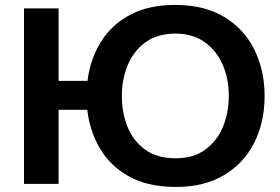

<svg xmlns="http://www.w3.org/2000/svg" viewBox="-20 -747 1137 780"><path d="M77.5 0V-713H218V-418.5H335.5Q346.5 -507 389.8 -576.8Q433 -646.5 508.5 -686.8Q584 -727 691.5 -727Q811.5 -727 892.5 -677.2Q973.5 -627.5 1014.2 -543.5Q1055 -459.5 1055 -357Q1055 -251 1013 -167.5Q971 -84 890.5 -35.8Q810 12.5 695.5 12.5Q581 12.5 504.5 -30Q428 -72.5 386.2 -143.5Q344.5 -214.5 334.5 -301H218V0ZM693 -104Q766 -104 814 -139.2Q862 -174.5 885.8 -232.2Q909.5 -290 909.5 -357Q909.5 -428 884 -485.5Q858.5 -543 810.2 -576.8Q762 -610.5 693 -610.5Q620 -610.5 571.5 -575.5Q523 -540.5 499 -482.8Q475 -425 475 -357Q475 -289 498.2 -231.5Q521.5 -174 569.8 -139Q618 -104 693 -104Z"/></svg>

Font: Heraclito SemiBold
Style: Regular
Weight: 600
Designer: Kostas Bartsokas (font) & Cristiano Sobral (main changes)
Foundry: Kostas Bartsokas (font) & Cristiano Sobral (main changes)
Version: Version 1.00;July 8, 2020;FontCreator 13.0.0.2655 64-bit